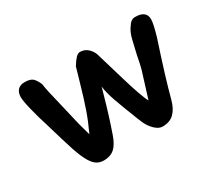

<svg xmlns="http://www.w3.org/2000/svg" viewBox="-91 -603 864 775"><g transform="rotate(-30 340.5 -215.5)"><path d="M528 -298Q538 -343 544 -366Q550 -389 560 -405Q571 -423 579.5 -429Q588 -435 598 -435Q650 -435 650 -395Q650 -375 634 -320Q581 -160 558 -72Q548 -35 528 -15.5Q508 4 474 4Q457 4 439.5 -12.5Q422 -29 411 -53L400 -80Q372 -151 358.5 -189.5Q345 -228 341 -259L332 -227Q308 -141 282 -67Q269 -29 250 -12.5Q231 4 201 4Q183 4 169.5 -4Q156 -12 144 -31Q128 -57 113.5 -101Q99 -145 72 -238Q59 -278 48 -322.5Q37 -367 37 -385Q37 -406 48 -418Q59 -430 80 -430Q107 -430 118 -419.5Q129 -409 138 -388Q143 -352 160 -286L182 -192Q184 -181 194 -146L202 -117Q224 -164 239 -207Q254 -250 272 -313Q273 -317 292 -382Q305 -403 315 -413.5Q325 -424 335 -424Q355 -424 369.5 -411.5Q384 -399 391 -381Q403 -342 412 -310Q416 -297 430.5 -247.5Q445 -198 457 -164Q469 -130 477 -116L515 -238Q521 -260 528 -298Z"/></g></svg>

Font: Itim
Style: Regular
Weight: 400
Designer: Suppakit Chalermlarp
Version: Version 1.002g